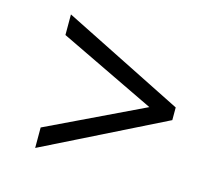

<svg xmlns="http://www.w3.org/2000/svg" viewBox="-81 -656 825 725"><g transform="rotate(15 332.0 -293.0)"><path d="M112 -31.5V-111.5L488.5 -292L112 -473V-553.5L585 -316.5V-267Z"/></g></svg>

Font: Merriweather 72pt
Style: Bold
Weight: 700
Version: Version 2.100